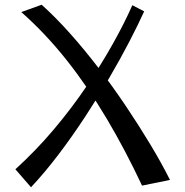

<svg xmlns="http://www.w3.org/2000/svg" viewBox="-20 -781 783 811"><path d="M111 10 45 -66Q132 -145 207.5 -234.5Q283 -324 345.5 -416.5Q408 -509 457 -596.5Q506 -684 539 -759L589 -733Q564 -678 526.5 -605.5Q489 -533 441.5 -452Q394 -371 340 -288.5Q286 -206 228 -129.5Q170 -53 111 10ZM580 3Q510 -146 431.5 -278.5Q353 -411 263.5 -524.5Q174 -638 70 -730L156 -761Q215 -708 276.5 -639Q338 -570 398 -491.5Q458 -413 513 -331Q568 -249 615.5 -170Q663 -91 698 -21Z"/></svg>

Font: Marhey Light Light
Style: Regular
Weight: 300
Version: Version 1.000